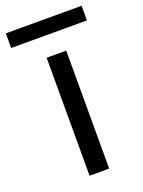

<svg xmlns="http://www.w3.org/2000/svg" viewBox="-190 -773 625 838"><g transform="rotate(-20 122.0 -354.5)"><path d="M77 -548V0H168V-548ZM-54 -709V-641H298V-709Z"/></g></svg>

Font: Poppins
Style: Regular
Weight: 400
Designer: Ninad Kale (Devanagari), Jonny Pinhorn (Latin)
Foundry: Indian Type Foundry
Version: 4.004